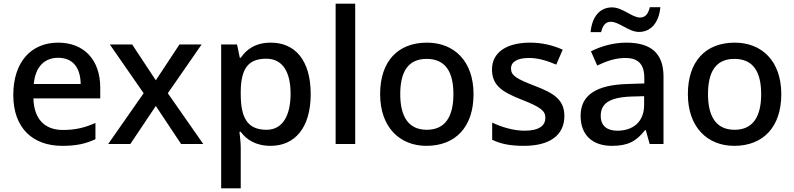

<svg xmlns="http://www.w3.org/2000/svg" viewBox="-20 -780 4303 1040"><path d="M295 -549C150 -549 52 -446 52 -265C52 -84 160 10 317 10C393 10 443 -1 497 -26V-114C440 -89 390 -76 321 -76C221 -76 164 -136 161 -247H523V-305C523 -455 436 -549 295 -549ZM295 -467C378 -467 416 -409 417 -325H163C171 -416 219 -467 295 -467Z M758 -275 566 0H686L824 -206L961 0H1081L889 -275L1072 -539H952L824 -345L696 -539H575Z M1447 -549C1363 -549 1315 -512 1284 -467H1279L1264 -539H1178V240H1284V20C1284 -5 1280 -42 1277 -66H1284C1314 -25 1364 10 1446 10C1576 10 1663 -87 1663 -270C1663 -455 1577 -549 1447 -549ZM1422 -462C1512 -462 1554 -389 1554 -272C1554 -156 1512 -77 1424 -77C1317 -77 1284 -146 1284 -271V-287C1286 -405 1322 -462 1422 -462Z M1904 0V-760H1798V0Z M2545 -270C2545 -449 2440 -549 2293 -549C2136 -549 2039 -449 2039 -270C2039 -91 2145 10 2290 10C2446 10 2545 -91 2545 -270ZM2148 -270C2148 -392 2191 -461 2291 -461C2392 -461 2436 -392 2436 -270C2436 -149 2392 -77 2292 -77C2192 -77 2148 -149 2148 -270Z M3037 -152C3037 -241 2978 -276 2879 -314C2778 -353 2748 -370 2748 -409C2748 -445 2782 -466 2846 -466C2897 -466 2946 -450 2993 -430L3028 -511C2973 -535 2917 -549 2851 -549C2727 -549 2645 -498 2645 -404C2645 -315 2703 -281 2806 -240C2912 -199 2934 -178 2934 -142C2934 -100 2901 -72 2821 -72C2761 -72 2693 -93 2646 -116V-23C2691 -1 2742 10 2818 10C2956 10 3037 -46 3037 -152Z M3179 -606H3236C3245 -644 3261 -662 3289 -662C3334 -662 3386 -607 3441 -607C3505 -607 3549 -656 3557 -741H3500C3491 -704 3475 -685 3447 -685C3403 -685 3353 -740 3295 -740C3231 -740 3187 -692 3179 -606ZM3372 -549C3300 -549 3232 -528 3181 -502L3215 -425C3261 -447 3312 -466 3367 -466C3432 -466 3470 -437 3470 -358V-328L3378 -325C3207 -320 3125 -263 3125 -153C3125 -41 3197 10 3294 10C3384 10 3427 -16 3474 -75H3478L3499 0H3574V-365C3574 -491 3507 -549 3372 -549ZM3397 -257 3469 -259V-212C3469 -118 3407 -72 3324 -72C3271 -72 3234 -96 3234 -152C3234 -215 3274 -252 3397 -257Z M4212 -270C4212 -449 4107 -549 3960 -549C3803 -549 3706 -449 3706 -270C3706 -91 3812 10 3957 10C4113 10 4212 -91 4212 -270ZM3815 -270C3815 -392 3858 -461 3958 -461C4059 -461 4103 -392 4103 -270C4103 -149 4059 -77 3959 -77C3859 -77 3815 -149 3815 -270Z"/></svg>

Font: Noto Sans Devanagari UI Medium
Style: Regular
Weight: 500
Designer: Jelle Bosma - Monotype Design Team
Foundry: Monotype Imaging Inc.
Version: Version 2.004